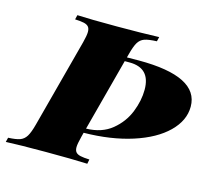

<svg xmlns="http://www.w3.org/2000/svg" viewBox="-139 -718 920 828"><g transform="rotate(15 321.5 -304.0)"><path d="M252.4 -57.1Q252.4 -42.5 259 -34.9Q265.6 -27.3 279.8 -24.2Q293.9 -21 319.8 -20L315.9 0Q251.5 -2.9 128.9 -2.9Q10.7 -2.9 -47.9 0L-43 -20Q-8.3 -21.5 9.3 -27.8Q26.9 -34.2 37.6 -51.5Q48.3 -68.8 58.1 -106L163.1 -502Q171.4 -533.7 171.4 -549.8Q171.4 -564.9 164.6 -572.8Q157.7 -580.6 143.8 -583.7Q129.9 -586.9 104 -587.9L108.9 -607.9Q164.6 -605 286.1 -605Q398.9 -605 474.1 -607.9L469.2 -587.9Q432.1 -586.4 414.3 -580.1Q396.5 -573.7 386.2 -556.6Q376 -539.6 366.2 -502L362.3 -487.3L416 -487.8Q683.1 -487.8 683.1 -353Q683.1 -291 630.4 -239.3Q577.6 -187.5 482.7 -157Q387.7 -126.5 266.1 -125L261.2 -106Q252.4 -71.8 252.4 -57.1ZM357.4 -469.2 271.5 -145Q341.3 -146.5 386.2 -183.3Q431.2 -220.2 451.7 -272Q472.2 -323.7 472.2 -372.1Q472.2 -469.2 378.9 -469.2Z"/></g></svg>

Font: TypoPRO Playfair Display SC
Style: Italic
Weight: 900
Italic angle: -14°
Designer: Claus Eggers Sørensen
Foundry: Claus Eggers Sørensen
Version: Version 1.004;PS 001.004;hotconv 1.0.70;makeotf.lib2.5.58329